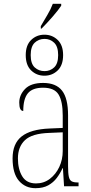

<svg xmlns="http://www.w3.org/2000/svg" viewBox="-20 -977 475 1007"><path d="M194 -840Q213 -873 229.5 -900.5Q246 -928 257 -957H301V-947Q286 -924 255.5 -889Q225 -854 198 -827H194ZM213 -580Q172 -580 143.5 -607.5Q115 -635 115 -688Q115 -740 143.5 -767.5Q172 -795 213 -795Q254 -795 282.5 -767.5Q311 -740 311 -688Q311 -635 282.5 -607.5Q254 -580 213 -580ZM214 -604Q243 -604 264 -623.5Q285 -643 285 -688Q285 -733 264 -753Q243 -773 214 -773Q183 -773 162 -753Q141 -733 141 -688Q141 -643 162 -623.5Q183 -604 214 -604ZM166 10Q113 10 79.5 -28.5Q46 -67 46 -146Q46 -224 93.5 -261.5Q141 -299 240 -303L309 -306V-371Q309 -446 287 -481.5Q265 -517 206 -517Q150 -517 126 -487.5Q102 -458 102 -395Q81 -395 81 -439Q81 -479 111.5 -510.5Q142 -542 206 -542Q274 -542 305.5 -501.5Q337 -461 337 -372V-105Q337 -68 341 -50Q345 -32 356 -26Q367 -20 388 -20H392V0H316L310 -95H308Q296 -68 278 -44Q260 -20 233 -5Q206 10 166 10ZM169 -15Q210 -15 241.5 -39Q273 -63 291 -101.5Q309 -140 309 -185V-283L239 -280Q148 -277 111 -242Q74 -207 74 -146Q74 -90 96.5 -52.5Q119 -15 169 -15Z"/></svg>

Font: Noto Serif Condensed Thin
Style: Regular
Weight: 100
Width: 3
Designer: Monotype Design Team
Foundry: Monotype Imaging Inc.
Version: Version 2.013; ttfautohint (v1.8.4.7-5d5b)